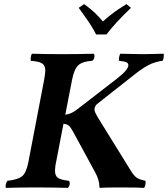

<svg xmlns="http://www.w3.org/2000/svg" viewBox="-20 -907 813 929"><path d="M287.1 -308.1 248 -105Q246.1 -87.4 246.1 -81.1Q246.1 -55.2 261.5 -45.7Q276.9 -36.1 313 -32.2Q318.8 -27.8 317.1 -15.1Q315.4 -2.4 307.1 2Q231 0 161.1 0H145Q83 0 8.8 2Q5.4 -3.4 8.3 -15.4Q11.2 -27.3 16.1 -32.2Q68.8 -38.1 88.1 -55.2Q107.4 -72.3 117.2 -122.1L193.8 -522Q199.2 -555.2 199.2 -565.9Q199.2 -589.8 184.1 -599.9Q168.9 -609.9 128.9 -612.8Q127.4 -621.1 129.4 -632.3Q131.3 -643.6 134.8 -647Q205.1 -645 276.9 -645H287.1Q355 -645 433.1 -647Q439 -642.6 436.5 -629.9Q434.1 -617.2 425.8 -612.8Q378.9 -609.9 358.9 -591.3Q338.9 -572.8 329.1 -522.9L295.9 -352.1Q323.7 -355 351.1 -376L543.9 -524.9Q601.1 -569.3 601.1 -590.8Q601.1 -601.1 592 -605.5Q583 -609.9 556.2 -612.8Q554.2 -620.1 556.6 -632.1Q559.1 -644 563 -647Q641.1 -645 667 -645H681.2Q682.1 -645 772 -647Q773.4 -641.1 771.7 -628.7Q770 -616.2 766.1 -612.8Q728.5 -607.9 697.5 -591.6Q666.5 -575.2 628.9 -544.9L454.1 -407.2Q437 -395 437 -376Q437 -365.7 457 -333L617.2 -74.2Q631.3 -53.2 644.3 -45.4Q657.2 -37.6 683.1 -32.2Q686 -26.4 683.6 -14.2Q681.2 -2 676.8 2Q641.6 0 570.8 0H544.9Q493.2 0 464.8 2Q460.9 2 460.9 -3.9Q460.9 -36.6 439.9 -74.2L333 -271Q321.8 -291 313.2 -298.8Q304.7 -306.6 287.1 -308.1ZM495.1 -740.2H444.8Q439.9 -750 434.8 -759.3Q429.7 -768.6 422.9 -779.5Q416 -790.5 411.6 -797.1Q407.2 -803.7 398.2 -816.7Q389.2 -829.6 386.5 -833.5Q383.8 -837.4 373 -852.3Q362.3 -867.2 360.8 -869.1L387.2 -887.2Q416.5 -865.7 435.8 -847.9Q455.1 -830.1 478 -803.2Q496.6 -820.3 516.8 -835.9Q537.1 -851.6 551 -860.8Q564.9 -870.1 591.8 -887.2L613.8 -869.1Q536.6 -795.4 495.1 -740.2Z"/></svg>

Font: Common Serif
Style: Bold Italic
Weight: 700
Italic angle: -12°
Designer: Philipp H. Poll, Khaled Hosny
Foundry: Stefan Peev, Context Ltd.
Version: Version 1.026